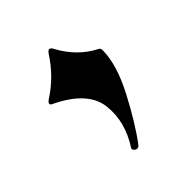

<svg xmlns="http://www.w3.org/2000/svg" viewBox="-93 -767 387 387"><g transform="rotate(-45 100.5 -573.5)"><path d="M29.3 -636.7Q67.4 -661.1 93.3 -701.2Q101.1 -712.9 107.4 -701.2Q130.4 -657.7 171.4 -636.7Q175.3 -634.8 175.3 -629.9Q175.3 -588.9 146.5 -533.7Q117.7 -478.5 90.8 -442.9Q86.4 -438 81.1 -440.4Q73.7 -444.8 76.7 -449.7Q106.4 -495.6 100.8 -543.2Q95.2 -590.8 29.3 -623Q16.1 -627.9 29.3 -636.7Z"/></g></svg>

Font: Bertholdr Mainzer Fraktur
Style: Regular
Weight: 400
Designer: Peter Wiegel, original typeface by Carl Albert Fahrenwaldt 1901
Foundry: Peter Wiegel
Version: Version 1.000 2010 initial release